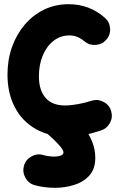

<svg xmlns="http://www.w3.org/2000/svg" viewBox="-20 -583 563 913"><path d="M485.8 -394.5Q466.3 -371.6 435.3 -369.4Q404.3 -367.2 381.3 -386.7Q348.6 -414.6 310.5 -414.6Q268.1 -414.6 235.4 -389.4Q202.6 -364.3 183.8 -320.3Q165 -276.4 165 -219.7Q165 -154.8 196.3 -118.2Q227.5 -81.5 289.6 -81.5Q316.9 -81.5 352.3 -88.1Q387.7 -94.7 417 -104.5Q446.3 -112.8 473.6 -97.9Q501 -83 508.8 -53.7Q517.1 -23.9 502.2 2.7Q487.3 29.3 458 38.1Q413.6 52.7 376.5 59.8Q339.4 66.9 302.2 66.9Q213.4 66.9 149.2 30Q85 -6.8 50.3 -73.5Q15.6 -140.1 15.6 -228.5Q15.6 -298.8 37.1 -359.4Q58.6 -419.9 97.7 -465.8Q136.7 -511.7 189.9 -537.4Q243.2 -563 306.2 -563Q405.3 -563 478 -499Q501 -479.5 503.4 -448.5Q505.9 -417.5 485.8 -394.5ZM189 -55.7Q208 -79.6 238.8 -82.8Q269.5 -85.9 293.5 -66.4Q312.5 -51.3 336.2 -27.8Q359.9 -4.4 382.1 25.9Q404.3 56.2 418.7 92Q433.1 127.9 433.1 167.5Q433.1 220.7 404.5 252Q376 283.2 332 296.6Q288.1 310.1 242.7 310.1Q214.8 310.1 189.7 306.6Q164.6 303.2 144.5 297.4Q115.2 289.1 100.6 262Q85.9 234.9 93.8 205.6Q102.1 176.3 129.4 160.9Q156.7 145.5 185.5 154.3Q193.4 156.7 209 159.2Q224.6 161.6 237.8 161.6Q255.4 161.6 268.6 157Q281.7 152.3 281.7 141.6Q281.7 131.3 266.6 113.5Q251.5 95.7 232.2 77.4Q212.9 59.1 199.7 48.8Q175.8 29.8 172.9 -1Q169.9 -31.7 189 -55.7Z"/></svg>

Font: Mikhak-DS2-FD ExtraBold
Style: Regular
Weight: 800
Designer: Amin Abedi
Version: Version 3.2